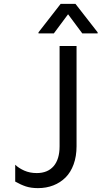

<svg xmlns="http://www.w3.org/2000/svg" viewBox="-20 -966 527 996"><path d="M259.2 -792.6H179.7V-798.3L294.7 -946H371.4L486.5 -798.3V-792.6H407L333.1 -892ZM176.8 9.9Q141.3 9.9 114.3 1.1Q87.4 -7.8 58.9 -24.1V-111.5Q76.7 -94.1 105.6 -81.1Q134.6 -68.2 170.5 -68.2Q227.3 -68.2 258.2 -104Q289.1 -139.9 289.1 -207.4V-727.3H377.1V-207.4Q377.1 -155.2 362 -113.6Q346.9 -72.1 320 -45.3Q293 -18.5 256.6 -4.3Q220.2 9.9 176.8 9.9Z"/></svg>

Font: TID UI
Style: Regular
Weight: 400
Designer: The TID Project Authors
Foundry: Bakken & Bæck
Version: Version 1.001;hotconv 1.0.109;makeotfexe 2.5.65596